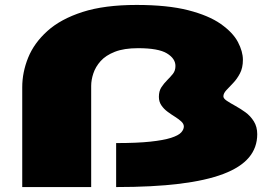

<svg xmlns="http://www.w3.org/2000/svg" viewBox="-20 -757 1120 777"><path d="M70 0H349V-409.5Q349 -433.5 357.8 -460Q366.5 -486.5 387.2 -509.8Q408 -533 445 -547.5Q482 -562 538.5 -562Q621 -562 655.5 -541Q690 -520 690 -490Q690 -471 679.8 -458.2Q669.5 -445.5 656.5 -432.5Q643.5 -419.5 633.2 -404Q623 -388.5 623 -365Q623 -345.5 633 -330.8Q643 -316 658.2 -304.8Q673.5 -293.5 688.8 -284Q704 -274.5 714 -265Q724 -255.5 724 -245Q724 -233 713.2 -221Q702.5 -209 672.2 -199.2Q642 -189.5 588.5 -183.8Q535 -178 450 -178V0Q598.5 0 706.2 -13.2Q814 -26.5 883.8 -53Q953.5 -79.5 987.2 -119.5Q1021 -159.5 1021 -214Q1021 -244 1007.2 -266Q993.5 -288 973 -302.8Q952.5 -317.5 932 -328.8Q911.5 -340 897.8 -349.2Q884 -358.5 884 -367Q884 -379 896 -392Q908 -405 923.5 -421Q939 -437 951 -459.8Q963 -482.5 963 -515Q963 -548.5 942.8 -587Q922.5 -625.5 873.5 -660Q824.5 -694.5 741 -715.8Q657.5 -737 532.5 -737Q402.5 -737 314 -708.5Q225.5 -680 171.8 -631.5Q118 -583 94 -523.8Q70 -464.5 70 -404Z"/></svg>

Font: Anybody ExtraExpanded Black
Style: Regular
Weight: 900
Width: 8
Version: Version 1.113;gftools[0.9.25]